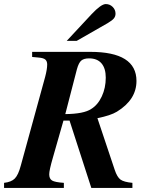

<svg xmlns="http://www.w3.org/2000/svg" viewBox="-48 -924 735 944"><path d="M431 -343 516 -89Q528 -53 544.5 -41Q561 -29 603 -25V0H401L294 -331H264L212 -149Q194 -87 194 -67Q194 -45 208 -36.5Q222 -28 266 -25V0H-28V-25Q8 -29 25 -46.5Q42 -64 54 -109L174 -546Q184 -584 184 -607Q184 -623 175 -631Q166 -639 142 -641L110 -644V-669H396Q623 -669 623 -526Q623 -434 527 -375Q496 -356 431 -343ZM330 -583 273 -363Q364 -364 400 -388Q433 -408 452.5 -450Q472 -492 472 -542Q472 -588 451 -612.5Q430 -637 390 -637Q365 -637 352 -626.5Q339 -616 330 -583ZM329 -723H280L402 -854Q449 -904 472 -904Q492 -904 506 -890Q520 -876 520 -857Q520 -843 511.5 -833Q503 -823 481 -810Z"/></svg>

Font: STIX MathJax Latin
Style: Bold Italic
Weight: 700
Italic angle: -16.33°
Designer: MicroPress Inc., with final additions and corrections provided by Coen Hoffman, Elsevier (retired)
Version: Version 1.1.1